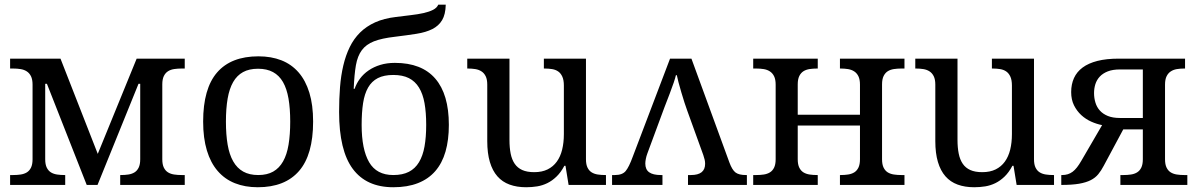

<svg xmlns="http://www.w3.org/2000/svg" viewBox="-20 -785 5073 815"><path d="M764.2 0H490.2V-42H493.2Q509.8 -42 524.7 -44.2Q539.6 -46.4 550.8 -53.2Q562 -60.1 568.6 -73.5Q575.2 -86.9 575.2 -108.9V-429.2H567.9L394 0H348.1L179.2 -429.2H171.9V-108.9Q171.9 -86.9 178.5 -73.5Q185.1 -60.1 196.3 -53.2Q207.5 -46.4 222.4 -44.2Q237.3 -42 253.9 -42H256.8V0H22.9V-42H36.1Q52.7 -42 67.6 -44.2Q82.5 -46.4 93.8 -53.2Q105 -60.1 111.6 -73.5Q118.2 -86.9 118.2 -108.9V-425.8Q118.2 -447.8 111.6 -461.2Q105 -474.6 93.8 -481.9Q82.5 -489.3 67.6 -491.7Q52.7 -494.1 36.1 -494.1H22.9V-536.1H236.8L395 -131.8L560.1 -536.1H764.2V-494.1H751Q734.4 -494.1 719.5 -491.9Q704.6 -489.7 693.4 -482.7Q682.1 -475.6 675.5 -462.2Q668.9 -448.7 668.9 -426.8V-108.9Q668.9 -86.9 675.5 -73.5Q682.1 -60.1 693.4 -53.2Q704.6 -46.4 719.5 -44.2Q734.4 -42 751 -42H764.2Z M1309.1 -269Q1309.1 -127.9 1249.3 -59.1Q1189.5 9.8 1074.2 9.8Q1020 9.8 977.1 -7.3Q934.1 -24.4 904.1 -59.1Q874 -93.8 858.2 -146.2Q842.3 -198.7 842.3 -269Q842.3 -409.2 901.6 -477.5Q960.9 -545.9 1077.1 -545.9Q1131.3 -545.9 1174.3 -529.1Q1217.3 -512.2 1247.3 -477.8Q1277.3 -443.4 1293.2 -391.4Q1309.1 -339.4 1309.1 -269ZM939 -269Q939 -213.4 946.3 -170.9Q953.6 -128.4 970 -99.9Q986.3 -71.3 1012.5 -56.6Q1038.6 -42 1076.2 -42Q1113.8 -42 1139.6 -56.6Q1165.5 -71.3 1181.6 -99.9Q1197.8 -128.4 1204.8 -170.9Q1211.9 -213.4 1211.9 -269Q1211.9 -324.7 1204.6 -366.7Q1197.3 -408.7 1181.2 -436.8Q1165 -464.8 1138.9 -479Q1112.8 -493.2 1075.2 -493.2Q1037.6 -493.2 1011.7 -479Q985.8 -464.8 969.7 -436.8Q953.6 -408.7 946.3 -366.7Q939 -324.7 939 -269Z M1419.4 -310.1Q1419.4 -365.2 1423.3 -414.8Q1427.2 -464.4 1437.3 -507.1Q1447.3 -549.8 1464.6 -585.2Q1481.9 -620.6 1508.5 -647Q1535.2 -673.3 1572.5 -690.2Q1609.9 -707 1660.2 -712.9Q1693.4 -717.3 1723.6 -720.7Q1753.9 -724.1 1777.8 -729.5Q1801.8 -734.9 1818.1 -743.2Q1834.5 -751.5 1840.3 -765.1H1872.1Q1871.1 -723.6 1856.7 -699.5Q1842.3 -675.3 1815.2 -661.6Q1788.1 -647.9 1748.3 -641.6Q1708.5 -635.3 1656.2 -628.9Q1600.6 -622.6 1567.4 -609.6Q1534.2 -596.7 1515.9 -572Q1497.6 -547.4 1490.7 -507.8Q1483.9 -468.3 1481.4 -408.2H1485.4Q1493.2 -431.2 1508.1 -451.2Q1522.9 -471.2 1544.7 -486.1Q1566.4 -501 1594.2 -509.5Q1622.1 -518.1 1656.2 -518.1Q1770 -518.1 1827.6 -451.4Q1885.3 -384.8 1885.3 -254.9Q1885.3 -190.9 1871.1 -141.6Q1856.9 -92.3 1827.6 -58.6Q1798.3 -24.9 1753.9 -7.6Q1709.5 9.8 1649.4 9.8Q1535.2 9.8 1477.3 -68.4Q1419.4 -146.5 1419.4 -310.1ZM1789.1 -254.9Q1789.1 -307.6 1782 -347.2Q1774.9 -386.7 1758.5 -413.3Q1742.2 -439.9 1715.6 -453.4Q1689 -466.8 1649.4 -466.8Q1609.9 -466.8 1583.7 -453.4Q1557.6 -439.9 1542.5 -413.3Q1527.3 -386.7 1521.2 -347.2Q1515.1 -307.6 1515.1 -254.9Q1515.1 -150.9 1546.9 -96.4Q1578.6 -42 1649.4 -42Q1689 -42 1715.6 -55.7Q1742.2 -69.3 1758.5 -96.4Q1774.9 -123.5 1782 -163.3Q1789.1 -203.1 1789.1 -254.9Z M2467.3 -108.9Q2467.3 -86.9 2473.9 -73.5Q2480.5 -60.1 2491.7 -53.2Q2502.9 -46.4 2517.8 -44.2Q2532.7 -42 2549.3 -42H2552.2V0H2393.6L2380.4 -81.1H2375.5Q2360.4 -52.7 2342 -35.2Q2323.7 -17.6 2303.2 -7.6Q2282.7 2.4 2260.3 6.1Q2237.8 9.8 2213.4 9.8Q2173.8 9.8 2143.1 -1.5Q2112.3 -12.7 2091.3 -36.6Q2070.3 -60.5 2059.3 -97.7Q2048.3 -134.8 2048.3 -186V-425.8Q2048.3 -447.8 2041.7 -461.2Q2035.2 -474.6 2023.9 -481.9Q2012.7 -489.3 1997.8 -491.7Q1982.9 -494.1 1966.3 -494.1H1963.4V-536.1H2142.6V-190.9Q2142.6 -158.2 2147.7 -132.8Q2152.8 -107.4 2164.8 -89.8Q2176.8 -72.3 2197 -63.2Q2217.3 -54.2 2247.6 -54.2Q2280.8 -54.2 2304.4 -65.9Q2328.1 -77.6 2343.5 -98.9Q2358.9 -120.1 2366.2 -149.9Q2373.5 -179.7 2373.5 -215.8V-421.9Q2373.5 -445.3 2366.9 -459.7Q2360.4 -474.1 2349.4 -481.7Q2338.4 -489.3 2323.5 -491.7Q2308.6 -494.1 2291.5 -494.1H2288.6V-536.1H2467.3Z M3150.4 -42V0H2900.4V-42H2913.1Q2973.1 -42 2973.1 -89.8Q2973.1 -98.1 2971.2 -106.9Q2969.2 -115.7 2965.3 -127L2897 -315.9Q2886.2 -345.2 2871.8 -394Q2857.4 -442.9 2853 -465.8H2849.1Q2843.8 -442.4 2822.8 -387.5Q2801.8 -332.5 2800.3 -329.1L2728 -133.8Q2723.6 -122.1 2721.4 -110.6Q2719.2 -99.1 2719.2 -90.8Q2719.2 -65.4 2735.6 -53.7Q2752 -42 2785.2 -42H2792V0H2578.1V-42H2590.3Q2621.6 -42 2635.7 -58.8Q2649.9 -75.7 2666 -120.1L2824.2 -536.1H2915L3076.2 -95.2Q3087.9 -63.5 3102.3 -52.7Q3116.7 -42 3146 -42Z M3819.3 -536.1V-494.1H3806.2Q3789.6 -494.1 3774.7 -491.9Q3759.8 -489.7 3748.5 -482.7Q3737.3 -475.6 3730.7 -462.2Q3724.1 -448.7 3724.1 -426.8V-108.9Q3724.1 -86.9 3730.7 -73.5Q3737.3 -60.1 3748.5 -53.2Q3759.8 -46.4 3774.7 -44.2Q3789.6 -42 3806.2 -42H3819.3V0H3545.4V-42H3548.3Q3564.9 -42 3579.8 -44.2Q3594.7 -46.4 3606 -53.2Q3617.2 -60.1 3623.8 -73.5Q3630.4 -86.9 3630.4 -108.9V-252H3366.2V-108.9Q3366.2 -86.9 3372.8 -73.5Q3379.4 -60.1 3390.6 -53.2Q3401.9 -46.4 3416.7 -44.2Q3431.6 -42 3448.2 -42H3451.2V0H3177.2V-42H3190.4Q3207 -42 3221.9 -44.2Q3236.8 -46.4 3248 -53.2Q3259.3 -60.1 3265.9 -73.5Q3272.5 -86.9 3272.5 -108.9V-425.8Q3272.5 -447.8 3265.9 -461.2Q3259.3 -474.6 3248 -481.9Q3236.8 -489.3 3221.9 -491.7Q3207 -494.1 3190.4 -494.1H3177.2V-536.1H3451.2V-494.1H3448.2Q3431.6 -494.1 3416.7 -491.9Q3401.9 -489.7 3390.6 -482.7Q3379.4 -475.6 3372.8 -462.2Q3366.2 -448.7 3366.2 -426.8V-297.9H3630.4V-425.8Q3630.4 -447.8 3623.8 -461.2Q3617.2 -474.6 3606 -481.9Q3594.7 -489.3 3579.8 -491.7Q3564.9 -494.1 3548.3 -494.1H3545.4V-536.1Z M4369.1 -108.9Q4369.1 -86.9 4375.7 -73.5Q4382.3 -60.1 4393.6 -53.2Q4404.8 -46.4 4419.7 -44.2Q4434.6 -42 4451.2 -42H4454.1V0H4295.4L4282.2 -81.1H4277.3Q4262.2 -52.7 4243.9 -35.2Q4225.6 -17.6 4205.1 -7.6Q4184.6 2.4 4162.1 6.1Q4139.6 9.8 4115.2 9.8Q4075.7 9.8 4044.9 -1.5Q4014.2 -12.7 3993.2 -36.6Q3972.2 -60.5 3961.2 -97.7Q3950.2 -134.8 3950.2 -186V-425.8Q3950.2 -447.8 3943.6 -461.2Q3937 -474.6 3925.8 -481.9Q3914.6 -489.3 3899.7 -491.7Q3884.8 -494.1 3868.2 -494.1H3865.2V-536.1H4044.4V-190.9Q4044.4 -158.2 4049.6 -132.8Q4054.7 -107.4 4066.7 -89.8Q4078.6 -72.3 4098.9 -63.2Q4119.1 -54.2 4149.4 -54.2Q4182.6 -54.2 4206.3 -65.9Q4230 -77.6 4245.4 -98.9Q4260.7 -120.1 4268.1 -149.9Q4275.4 -179.7 4275.4 -215.8V-421.9Q4275.4 -445.3 4268.8 -459.7Q4262.2 -474.1 4251.2 -481.7Q4240.2 -489.3 4225.3 -491.7Q4210.4 -494.1 4193.4 -494.1H4190.4V-536.1H4369.1Z M4733.9 -490.2Q4703.1 -490.2 4682.1 -481.9Q4661.1 -473.6 4648.2 -459.7Q4635.3 -445.8 4629.6 -427.7Q4624 -409.7 4624 -390.1Q4624 -368.7 4629.9 -349.4Q4635.7 -330.1 4648.7 -315.7Q4661.6 -301.3 4682.6 -292.7Q4703.6 -284.2 4733.9 -284.2H4831.1V-490.2ZM4665 -81.1Q4654.3 -60.5 4641.8 -45.4Q4629.4 -30.3 4609.9 -20.3Q4590.3 -10.3 4560.5 -5.1Q4530.8 0 4484.9 0V-42H4488.3Q4501.5 -42 4512.5 -45.4Q4523.4 -48.8 4533 -55.9Q4542.5 -63 4551.5 -74.5Q4560.5 -85.9 4569.8 -102.1L4658.2 -253.9Q4635.3 -258.3 4611.8 -268.8Q4588.4 -279.3 4569.6 -296.6Q4550.8 -314 4538.8 -338.1Q4526.9 -362.3 4526.9 -394Q4526.9 -427.2 4538.8 -453.6Q4550.8 -480 4575.4 -498.3Q4600.1 -516.6 4638.2 -526.4Q4676.3 -536.1 4729 -536.1H5010.3V-494.1H5006.8Q4990.2 -494.1 4975.6 -491.7Q4960.9 -489.3 4949.7 -481.9Q4938.5 -474.6 4931.9 -461.2Q4925.3 -447.8 4925.3 -425.8V-108.9Q4925.3 -86.9 4931.9 -73.5Q4938.5 -60.1 4949.7 -53.2Q4960.9 -46.4 4975.6 -44.2Q4990.2 -42 5006.8 -42H5020V0H4735.8V-42H4749Q4765.6 -42 4780.5 -44.2Q4795.4 -46.4 4806.6 -53.2Q4817.9 -60.1 4824.5 -73.5Q4831.1 -86.9 4831.1 -108.9V-235.8H4748Z"/></svg>

Font: Noto Serif
Style: Regular
Weight: 400
Designer: Monotype Design team
Foundry: Monotype Imaging Inc.
Version: Version 1.02